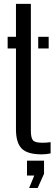

<svg xmlns="http://www.w3.org/2000/svg" viewBox="-20 -790 289 992"><path d="M19.5 -539.5V-600H62.5V-770H139.5V-114Q139.5 -79 149.8 -65.8Q160 -52.5 198 -52.5Q211.5 -52.5 220.8 -53.2Q230 -54 241.5 -55.5V2.5Q232 4.5 220.2 6Q208.5 7.5 196.5 7.5Q121 7.5 91.8 -22.8Q62.5 -53 62.5 -121.5V-539.5ZM177.5 -539.5V-600H231.5V-539.5ZM130.5 181.5 157 117H119.5V40H207.5V108L174.5 181.5Z"/></svg>

Font: Big Shoulders Stencil Display Thin Medium
Style: Regular
Weight: 500
Version: Version 2.001